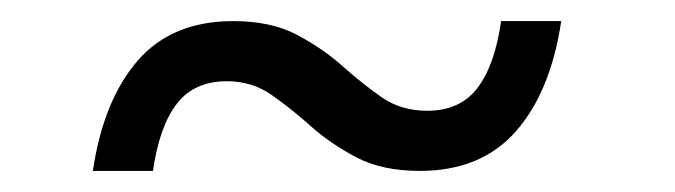

<svg xmlns="http://www.w3.org/2000/svg" viewBox="-20 -363 640 182"><path d="M378 -201Q342 -201 317.5 -214Q293 -227 274.5 -243.5Q256 -260 237.5 -273Q219 -286 195 -286Q164 -286 147.5 -264.5Q131 -243 125 -201H68Q78 -268 110.5 -305.5Q143 -343 201 -343Q237 -343 261.5 -330Q286 -317 304.5 -300.5Q323 -284 341.5 -271Q360 -258 385 -258Q416 -258 432.5 -279.5Q449 -301 455 -343H512Q502 -276 469 -238.5Q436 -201 378 -201Z"/></svg>

Font: Spectral SC ExtraBold
Style: Italic
Weight: 800
Italic angle: -10°
Designer: Jean-Baptiste Levee
Foundry: Production Type
Version: Version 2.001